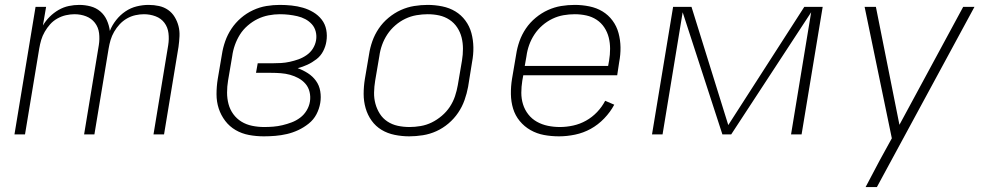

<svg xmlns="http://www.w3.org/2000/svg" viewBox="-20 -548 4040 783"><path d="M39 0 125 -520H168L155 -444Q166 -463 182.5 -479.5Q199 -496 219 -507.5Q239 -519 260.5 -523.5Q282 -528 303 -528Q327 -528 349.5 -522Q372 -516 389 -501.5Q406 -487 415.5 -466Q425 -445 428 -422Q437 -445 453.5 -466Q470 -487 491.5 -501.5Q513 -516 537.5 -522Q562 -528 586 -528Q608 -528 628.5 -523.5Q649 -519 665.5 -507.5Q682 -496 692.5 -478.5Q703 -461 708 -441.5Q713 -422 712 -400.5Q711 -379 708 -357L649 0H606L666 -364Q670 -389 667 -413Q664 -437 650.5 -455Q637 -473 614.5 -481.5Q592 -490 567 -490Q550 -490 532 -486Q514 -482 497.5 -472.5Q481 -463 468 -449Q455 -435 445.5 -418.5Q436 -402 431 -385Q426 -368 423 -350L365 0H323L383 -364Q387 -389 384 -413Q381 -437 367 -455Q353 -473 331 -481.5Q309 -490 284 -490Q267 -490 249 -486Q231 -482 214 -472.5Q197 -463 184.5 -449Q172 -435 162.5 -418.5Q153 -402 148 -385Q143 -368 140 -350L82 0Z M1056 8Q1025 8 995.5 2.5Q966 -3 941 -17.5Q916 -32 898.5 -55Q881 -78 872 -105.5Q863 -133 863 -164Q863 -195 868 -226L885 -326Q889 -353 898.5 -380Q908 -407 924 -431Q940 -455 962.5 -474.5Q985 -494 1012 -506.5Q1039 -519 1066.5 -523.5Q1094 -528 1121 -528Q1145 -528 1169 -525.5Q1193 -523 1215.5 -516.5Q1238 -510 1258 -498Q1278 -486 1292 -468Q1306 -450 1310.5 -426.5Q1315 -403 1311 -379Q1308 -359 1298 -339.5Q1288 -320 1270.5 -306.5Q1253 -293 1233.5 -284Q1214 -275 1194 -270Q1216 -262 1235.5 -249.5Q1255 -237 1268.5 -218.5Q1282 -200 1286 -176Q1290 -152 1286 -128Q1282 -104 1270.5 -82Q1259 -60 1239 -44Q1219 -28 1196.5 -17.5Q1174 -7 1150.5 -1.5Q1127 4 1103 6Q1079 8 1056 8ZM1057 -30Q1076 -30 1094.5 -31.5Q1113 -33 1132 -37.5Q1151 -42 1169.5 -49Q1188 -56 1204 -68Q1220 -80 1230.5 -97.5Q1241 -115 1244 -134Q1247 -154 1242.5 -173Q1238 -192 1226 -206Q1214 -220 1197.5 -229Q1181 -238 1163 -243Q1145 -248 1125 -249.5Q1105 -251 1085 -251H1024L1031 -290H1092Q1109 -290 1126.5 -291Q1144 -292 1162 -296Q1180 -300 1197 -306Q1214 -312 1230 -323Q1246 -334 1256 -350Q1266 -366 1269 -384Q1272 -402 1267.5 -419.5Q1263 -437 1251.5 -449.5Q1240 -462 1225 -470Q1210 -478 1192.5 -482Q1175 -486 1157.5 -488Q1140 -490 1121 -490Q1099 -490 1075.5 -485.5Q1052 -481 1030.5 -470.5Q1009 -460 990 -443.5Q971 -427 958.5 -407Q946 -387 938 -364.5Q930 -342 927 -319L910 -219Q906 -195 906 -170.5Q906 -146 912 -123.5Q918 -101 931.5 -82.5Q945 -64 964.5 -52Q984 -40 1008 -35Q1032 -30 1057 -30Z M1649 8Q1619 8 1589.5 2Q1560 -4 1536 -18.5Q1512 -33 1495.5 -56Q1479 -79 1471 -107Q1463 -135 1463 -165Q1463 -195 1468 -226L1485 -326Q1489 -353 1498.5 -380Q1508 -407 1524.5 -431.5Q1541 -456 1564.5 -475.5Q1588 -495 1614.5 -507Q1641 -519 1669 -523.5Q1697 -528 1724 -528Q1754 -528 1783.5 -522Q1813 -516 1837 -501.5Q1861 -487 1878 -464Q1895 -441 1902.5 -413Q1910 -385 1910.5 -355Q1911 -325 1905 -294L1889 -194Q1884 -167 1874.5 -140Q1865 -113 1848.5 -88.5Q1832 -64 1809 -44.5Q1786 -25 1759.5 -13Q1733 -1 1704.5 3.5Q1676 8 1649 8ZM1650 -30Q1672 -30 1695.5 -34Q1719 -38 1740.5 -48.5Q1762 -59 1781.5 -75.5Q1801 -92 1814.5 -112.5Q1828 -133 1835.5 -155.5Q1843 -178 1847 -201L1864 -301Q1868 -325 1868 -349Q1868 -373 1862.5 -395Q1857 -417 1844.5 -436Q1832 -455 1813 -467.5Q1794 -480 1771.5 -485Q1749 -490 1724 -490Q1702 -490 1678.5 -486Q1655 -482 1633 -471.5Q1611 -461 1592 -444.5Q1573 -428 1559.5 -407.5Q1546 -387 1538 -364.5Q1530 -342 1527 -319L1510 -219Q1506 -195 1505.5 -171Q1505 -147 1511 -125Q1517 -103 1529 -84Q1541 -65 1560 -52.5Q1579 -40 1602 -35Q1625 -30 1650 -30Z M2260 8Q2228 8 2198.5 2.5Q2169 -3 2143.5 -17.5Q2118 -32 2099.5 -54.5Q2081 -77 2072.5 -105Q2064 -133 2063.5 -164Q2063 -195 2068 -226L2085 -326Q2089 -353 2098.5 -380Q2108 -407 2124.5 -431.5Q2141 -456 2164.5 -475.5Q2188 -495 2214.5 -507Q2241 -519 2268.5 -523.5Q2296 -528 2324 -528Q2354 -528 2383.5 -522Q2413 -516 2437 -501.5Q2461 -487 2478 -464Q2495 -441 2502.5 -413Q2510 -385 2510.5 -355Q2511 -325 2505 -294L2497 -241H2114L2110 -219Q2106 -194 2106 -169.5Q2106 -145 2113 -122.5Q2120 -100 2134.5 -81.5Q2149 -63 2169.5 -51.5Q2190 -40 2214 -35Q2238 -30 2263 -30Q2290 -30 2317.5 -36Q2345 -42 2370 -56Q2395 -70 2415 -91Q2435 -112 2448 -137L2485 -121Q2469 -91 2444 -65Q2419 -39 2389 -22.5Q2359 -6 2325.5 1Q2292 8 2260 8ZM2120 -279H2460L2464 -301Q2468 -325 2468 -349Q2468 -373 2462.5 -395Q2457 -417 2444.5 -436Q2432 -455 2413 -467.5Q2394 -480 2371 -485Q2348 -490 2324 -490Q2301 -490 2278 -486Q2255 -482 2233 -471.5Q2211 -461 2192 -444.5Q2173 -428 2159.5 -407.5Q2146 -387 2138 -364.5Q2130 -342 2127 -319Z M2639 0 2725 -520H2800L2950 -38L3260 -520H3335L3249 0H3206L3288 -498L2962 0H2926L2764 -498L2682 0Z M3510 215Q3524 188 3538.5 161Q3553 134 3567 107L3617 16L3506 -520H3552L3648 -39L3908 -520H3954L3556 215Z"/></svg>

Font: Iosevka Aile Extralight
Style: Italic
Weight: 200
Italic angle: -9°
Designer: Belleve Invis
Foundry: Belleve Invis
Version: Version 31.1.0; ttfautohint (v1.8.4)